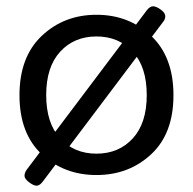

<svg xmlns="http://www.w3.org/2000/svg" viewBox="-20 -549 614 611"><path d="M116 29Q106 42 96.5 42Q87 42 72.5 31Q58 20 58 10.5Q58 1 65 -9L447 -516Q457 -529 467 -529Q477 -529 491.5 -518.5Q506 -508 506 -497.5Q506 -487 498 -478ZM113 -435Q184 -502 287 -502Q390 -502 461 -435Q532 -368 532 -246Q532 -124 461 -58Q390 8 287 8Q184 8 113 -58Q42 -124 42 -246Q42 -368 113 -435ZM402.5 -384.5Q358 -433 287 -433Q216 -433 171.5 -384.5Q127 -336 127 -246.5Q127 -157 171.5 -108.5Q216 -60 287 -60Q358 -60 402.5 -108.5Q447 -157 447 -246.5Q447 -336 402.5 -384.5Z"/></svg>

Font: Merge One
Style: Regular
Weight: 400
Designer: Kosal Sen
Foundry: Philatype
Version: Version 1.001